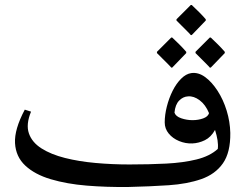

<svg xmlns="http://www.w3.org/2000/svg" viewBox="-20 -739 996 767"><path d="M744 -447Q772 -451 799 -431.5Q826 -412 849 -376.5Q872 -341 885.5 -297Q899 -253 900 -208Q901 -130 870.5 -86.5Q840 -43 784 -23.5Q728 -4 653.5 1Q579 6 492 8Q406 9 326.5 2.5Q247 -4 183 -23Q119 -42 81 -77.5Q43 -113 40 -167.5Q37 -222 79 -301L104 -293Q83 -242 95.5 -206Q108 -170 146 -146Q184 -122 239.5 -108Q295 -94 361.5 -88Q428 -82 497 -82Q576 -82 644 -85.5Q712 -89 765 -102Q818 -115 850 -144Q852 -160 849 -179Q846 -198 839 -220Q823 -191 798.5 -179Q774 -167 748 -166Q721 -165 695.5 -175.5Q670 -186 654 -205.5Q638 -225 638 -250Q638 -280 646.5 -313.5Q655 -347 669.5 -376Q684 -405 703.5 -424.5Q723 -444 744 -447ZM749 -259Q772 -259 791.5 -266Q811 -273 815 -287Q801 -321 777.5 -338.5Q754 -356 731 -354Q711 -353 695.5 -337Q680 -321 677 -289Q682 -274 704 -266.5Q726 -259 749 -259ZM742 -599Q741 -601 730 -612Q719 -623 706 -636Q693 -649 685 -657V-662L742 -719H746Q760 -706 775 -691Q790 -676 802 -662V-657L746 -599ZM878 -527 822 -469H818Q817 -471 806 -482Q795 -493 782 -506Q769 -519 761 -527V-532L818 -589H822Q836 -576 851 -561Q866 -546 878 -532ZM607 -527V-532L664 -589H668Q682 -576 697 -561Q712 -546 724 -532V-527L668 -469H664Q663 -471 652 -482Q641 -493 628 -506Q615 -519 607 -527Z"/></svg>

Font: Bona Nova
Style: Regular
Weight: 400
Designer: Mateusz Machalski
Foundry: Capitalics
Version: Version 4.001; ttfautohint (v1.8.3)